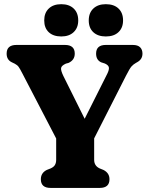

<svg xmlns="http://www.w3.org/2000/svg" viewBox="-20 -920 730 940"><path d="M516 -42.5Q516 0 468.5 0H227.5Q180 0 180 -42.5Q180 -73.5 209 -88L228 -95.5Q243.5 -102.5 249.2 -112.8Q255 -123 255 -137.5V-242L89.5 -560.5Q78 -583 71.5 -592.2Q65 -601.5 52.5 -608L38 -615Q12.5 -627 12.5 -657.5Q12.5 -700 60.5 -700H298Q346 -700 346 -657.5Q346 -626 315.5 -612L302.5 -608.5Q280.5 -598.5 279 -586.5Q277.5 -574.5 290 -548.5L394.5 -338.5L505.5 -559.5Q515 -579 513 -590Q511 -601 493.5 -609L475 -615Q450.5 -626.5 450.5 -657.5Q450.5 -700 498 -700H630Q654.5 -700 666 -688.5Q677.5 -677 677.5 -657.5Q677.5 -630 652.5 -616L645.5 -612Q633 -605 624 -595Q615 -585 596.5 -548.5L441 -242.5V-137.5Q441 -108 468 -95.5L486.5 -88Q516 -73 516 -42.5ZM280 -741.5Q241 -741.5 218.8 -762.2Q196.5 -783 196.5 -820Q196.5 -857 218.8 -878.2Q241 -899.5 280 -899.5Q318.5 -899.5 340.8 -878.2Q363 -857 363 -820Q363 -784 340.8 -762.8Q318.5 -741.5 280 -741.5ZM498 -741.5Q459.5 -741.5 437 -762.2Q414.5 -783 414.5 -820Q414.5 -857 437 -878.2Q459.5 -899.5 498 -899.5Q538 -899.5 560.2 -878.2Q582.5 -857 582.5 -820Q582.5 -784 560.2 -762.8Q538 -741.5 498 -741.5Z"/></svg>

Font: Fraunces 72pt S100
Style: Bold
Weight: 700
Version: Version 1.000; ttfautohint (v1.8.3)